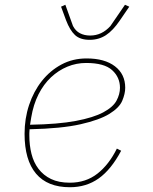

<svg xmlns="http://www.w3.org/2000/svg" viewBox="-20 -773 640 805"><path d="M273 12Q179 12 131 -45Q83 -102 83 -212Q83 -276 102 -333Q121 -390 155.5 -433.5Q190 -477 237.5 -502.5Q285 -528 343 -528Q419 -528 462 -495Q505 -462 505 -405Q505 -380 492.5 -350.5Q480 -321 438.5 -295.5Q397 -270 317.5 -252Q238 -234 104 -231Q103 -223 103 -214.5Q103 -206 103 -205Q103 -164 112 -128Q121 -92 141.5 -65Q162 -38 194 -22.5Q226 -7 273 -7Q340 -7 388.5 -45Q437 -83 470 -150L488 -141Q446 -62 394 -25Q342 12 273 12ZM341 -509Q300 -509 262.5 -493.5Q225 -478 194 -449Q163 -420 141.5 -377.5Q120 -335 111 -281L106 -250Q224 -252 298 -266Q372 -280 413 -302Q454 -324 468.5 -351Q483 -378 483 -405Q483 -449 450 -479Q417 -509 341 -509ZM356 -606Q316 -606 294.5 -626Q273 -646 257 -688L236 -745L254 -753L286 -664Q297 -643 315.5 -633.5Q334 -624 358 -624Q407 -624 443 -664L504 -753L522 -745L483 -688Q454 -645 424 -625.5Q394 -606 356 -606Z"/></svg>

Font: IBM Plex Mono Thin
Style: Italic
Weight: 100
Italic angle: -9°
Monospace: yes
Designer: Mike Abbink, Paul van der Laan, Pieter van Rosmalen
Foundry: Bold Monday
Version: Version 2.3